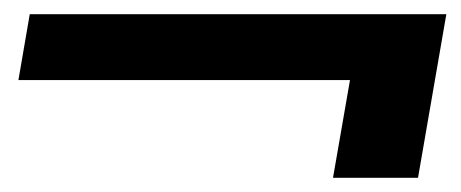

<svg xmlns="http://www.w3.org/2000/svg" viewBox="-20 -456 650 271"><path d="M450 -205 474 -343H6L22 -436H610L570 -205Z"/></svg>

Font: DM Sans 9pt SemiBold
Style: Italic
Weight: 600
Italic angle: -10°
Version: Version 4.004;gftools[0.9.30]